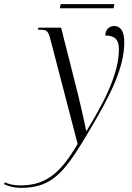

<svg xmlns="http://www.w3.org/2000/svg" viewBox="-162 -670 641 930"><path d="M128 -630H388L392 -650H132ZM-60 240C97 240 156 158 280 -53C371 -207 440 -341 440 -465C440 -520 421 -544 391 -544C368 -544 348 -527 348 -498C391 -498 414 -481 414 -431C414 -305 331 -157 258 -37H255C248 -76 229 -159 217 -208L134 -536H24L22 -526H33C65 -526 72 -519 82 -480L214 27C130 172 57 228 -63 228C-99 228 -122 221 -139 213L-142 222C-121 233 -90 240 -60 240Z"/></svg>

Font: Noto Serif Display SemiCondensed Light
Style: Italic
Weight: 300
Width: 4
Italic angle: -12°
Designer: Monotype Design Team
Foundry: Monotype Imaging Inc.
Version: Version 2.009